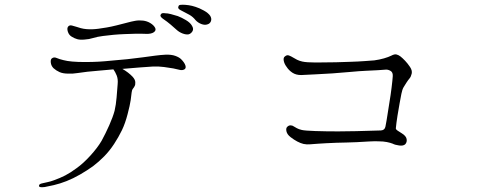

<svg xmlns="http://www.w3.org/2000/svg" viewBox="-20 -764 2040 811"><path d="M856 -661Q867 -664 871 -674.5Q875 -685 868 -697Q860 -709 841 -719.5Q822 -730 806 -735Q791 -740 777 -742Q763 -744 752 -744Q747 -744 742 -743.5Q737 -743 735 -740Q728 -728 743 -721Q765 -710 780 -701.5Q795 -693 806 -679Q816 -668 830.5 -662.5Q845 -657 856 -661ZM777 -619Q787 -622 793 -632Q799 -642 791 -655Q784 -668 765.5 -679Q747 -690 731 -696Q715 -701 701.5 -704.5Q688 -708 677 -708Q673 -709 667.5 -708.5Q662 -708 660 -704Q656 -699 659 -694Q662 -689 668 -685Q687 -672 701 -660Q715 -648 726 -638Q737 -628 751.5 -622.5Q766 -617 777 -619ZM745 -514Q737 -522 720.5 -528Q704 -534 679 -533Q659 -532 636 -529Q613 -526 584 -522Q555 -518 518 -514Q481 -510 452 -508Q423 -505 397 -503.5Q371 -502 338 -502Q277 -502 248 -510Q231 -514 219.5 -519Q208 -524 200 -518Q193 -514 194.5 -500Q196 -486 206 -476Q217 -466 231.5 -459.5Q246 -453 269 -453Q286 -452 308 -455.5Q330 -459 349 -461Q367 -463 397.5 -465.5Q428 -468 459 -471Q467 -460 473 -445Q479 -430 477 -409Q475 -383 472.5 -352.5Q470 -322 464 -296Q457 -270 441.5 -235Q426 -200 409 -169Q392 -140 362 -107Q332 -74 304 -54Q277 -34 255.5 -23Q234 -12 209 -3Q193 3 180 5.5Q167 8 160 10Q143 13 145 22Q145 29 169 26Q181 24 207 18Q233 12 261 1Q289 -10 318.5 -27Q348 -44 373 -62Q398 -81 420.5 -104Q443 -127 462 -156Q481 -185 495 -214Q509 -243 519 -282Q529 -320 532 -341Q535 -362 536 -373Q537 -384 542 -390Q547 -396 549 -401Q552 -406 551.5 -417Q551 -428 540 -440Q523 -458 497 -473Q531 -476 569 -479Q607 -482 626 -483Q649 -484 672.5 -481Q696 -478 712 -475Q727 -472 738.5 -469Q750 -466 759 -471Q767 -476 763 -488Q759 -500 745 -514ZM338 -597Q356 -598 373.5 -603.5Q391 -609 415 -612Q438 -615 459.5 -617Q481 -619 507 -620Q533 -621 552.5 -621.5Q572 -622 596 -621Q619 -620 630 -628Q641 -636 635 -647Q629 -658 615 -666.5Q601 -675 584 -677Q567 -679 550.5 -676Q534 -673 516 -668Q497 -663 473 -657Q449 -651 431 -648Q421 -646 395 -642.5Q369 -639 345 -641Q333 -642 321.5 -645Q310 -648 302 -651Q295 -653 284.5 -656Q274 -659 268 -652Q262 -645 266.5 -630.5Q271 -616 283 -609Q294 -602 306.5 -598.5Q319 -595 338 -597Z M1685 -396Q1691 -406 1697.5 -416Q1704 -426 1710 -433Q1716 -440 1719 -453Q1722 -466 1712 -481Q1702 -496 1691 -507.5Q1680 -519 1671 -526Q1663 -532 1654.5 -534Q1646 -536 1633 -529Q1621 -523 1602 -517.5Q1583 -512 1561 -509Q1547 -508 1520.5 -506Q1494 -504 1462 -503Q1430 -502 1399 -501Q1353 -500 1314 -500Q1275 -500 1257 -504Q1244 -507 1235 -511.5Q1226 -516 1218 -521Q1210 -526 1201 -529.5Q1192 -533 1184 -526Q1176 -521 1178.5 -507.5Q1181 -494 1191 -481Q1200 -467 1215 -457Q1230 -447 1252 -447Q1274 -448 1313 -450Q1352 -452 1384 -454Q1416 -456 1458 -460Q1500 -464 1526 -465Q1552 -466 1576 -467.5Q1600 -469 1611 -470Q1621 -470 1630.5 -464Q1640 -458 1639 -442Q1638 -426 1634 -393.5Q1630 -361 1625 -332Q1620 -302 1616.5 -278Q1613 -254 1608 -229Q1605 -214 1589 -213Q1584 -213 1554 -212Q1524 -211 1484 -210Q1444 -209 1408 -209Q1355 -209 1311.5 -210.5Q1268 -212 1255 -215Q1242 -218 1234 -222.5Q1226 -227 1221 -230Q1216 -234 1208 -234.5Q1200 -235 1193 -228Q1187 -222 1190 -209Q1193 -196 1207 -185Q1237 -162 1262 -156Q1276 -153 1290.5 -154.5Q1305 -156 1324 -157Q1336 -158 1357 -159Q1378 -160 1401.5 -161Q1425 -162 1443 -162Q1460 -162 1487 -163.5Q1514 -165 1540 -166.5Q1566 -168 1580 -167Q1599 -167 1614 -164Q1629 -161 1639 -157Q1648 -152 1666 -149.5Q1684 -147 1692 -155Q1700 -164 1697.5 -177Q1695 -190 1677 -201Q1666 -208 1659 -212.5Q1652 -217 1652 -222Q1654 -244 1659 -275.5Q1664 -307 1668 -328Q1672 -350 1675.5 -368Q1679 -386 1685 -396Z"/></svg>

Font: Hannari
Style: Regular
Weight: 400
Version: Version 1.12